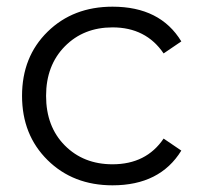

<svg xmlns="http://www.w3.org/2000/svg" viewBox="-20 -550 603 575"><path d="M317 5Q199 5 122.5 -70.5Q46 -146 46 -263Q46 -380 122.5 -455Q199 -530 317 -530Q460 -530 523 -426L470 -390Q417 -468 317 -468Q230 -468 174 -411Q118 -354 118 -263Q118 -171 174 -114.5Q230 -58 317 -58Q418 -58 470 -135L523 -99Q459 5 317 5Z"/></svg>

Font: Belfius21
Style: Regular
Weight: 400
Designer: Montserrat's base design by Julieta Ulanovsky, modified by Coast SPRL for Belfius Bank NV.
Foundry: Montserrat's base design by Julieta Ulanovsky, modified by Coast SPRL for Belfius Bank NV.
Version: Version 2.000;FEAKit 1.0